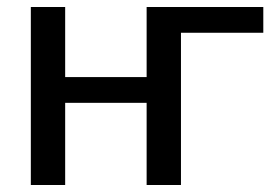

<svg xmlns="http://www.w3.org/2000/svg" viewBox="-20 -528 786 548"><path d="M496.5 0H398.5V-234.5H166V0H68V-508H166V-308H398.5V-508H731.5V-434.5H496.5Z"/></svg>

Font: Verano Sans Medium
Style: Regular
Weight: 500
Designer: Lukasz Dziedzic with Adam Twardoch and Botio Nikoltchev
Foundry: tyPoland Lukasz Dziedzic
Version: Version 3.001;December 28, 2019;FontCreator 12.0.0.2547 64-b